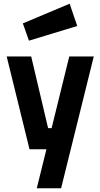

<svg xmlns="http://www.w3.org/2000/svg" viewBox="-20 -804 540 1034"><path d="M485 -500 309 210H178L230 0H139L16 -500H148L239 -114H258L353 -500ZM103 -678 355 -784 396 -664 136 -585Z"/></svg>

Font: Cairo
Style: Bold
Weight: 700
Designer: Mohamed Gaber
Foundry: Kief Type Foundry
Version: Version 2.100